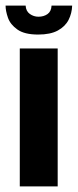

<svg xmlns="http://www.w3.org/2000/svg" viewBox="-40 -669 279 689"><path d="M31 0V-495H167V0ZM97 -545Q48 -545 22.5 -563Q-3 -581 -11.5 -605.5Q-20 -630 -20 -649H52Q53 -629 67 -619Q81 -609 98 -609Q117 -609 130.5 -618.5Q144 -628 145 -649H219Q218 -621 206 -597.5Q194 -574 167.5 -559.5Q141 -545 97 -545Z"/></svg>

Font: Alumni Sans Thin ExtraBold
Style: Regular
Weight: 800
Version: Version 1.018